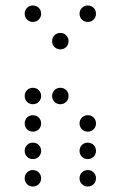

<svg xmlns="http://www.w3.org/2000/svg" viewBox="-20 -700 440 700"><path d="M100 -620C117 -620 130 -633 130 -650C130 -667 117 -680 100 -680C83 -680 70 -667 70 -650C70 -633 83 -620 100 -620ZM300 -620C317 -620 330 -633 330 -650C330 -667 317 -680 300 -680C283 -680 270 -667 270 -650C270 -633 283 -620 300 -620ZM200 -520C217 -520 230 -533 230 -550C230 -567 217 -580 200 -580C183 -580 170 -567 170 -550C170 -533 183 -520 200 -520ZM100 -320C117 -320 130 -333 130 -350C130 -367 117 -380 100 -380C83 -380 70 -367 70 -350C70 -333 83 -320 100 -320ZM200 -320C217 -320 230 -333 230 -350C230 -367 217 -380 200 -380C183 -380 170 -367 170 -350C170 -333 183 -320 200 -320ZM100 -220C117 -220 130 -233 130 -250C130 -267 117 -280 100 -280C83 -280 70 -267 70 -250C70 -233 83 -220 100 -220ZM300 -220C317 -220 330 -233 330 -250C330 -267 317 -280 300 -280C283 -280 270 -267 270 -250C270 -233 283 -220 300 -220ZM100 -120C117 -120 130 -133 130 -150C130 -167 117 -180 100 -180C83 -180 70 -167 70 -150C70 -133 83 -120 100 -120ZM300 -120C317 -120 330 -133 330 -150C330 -167 317 -180 300 -180C283 -180 270 -167 270 -150C270 -133 283 -120 300 -120ZM100 -20C117 -20 130 -33 130 -50C130 -67 117 -80 100 -80C83 -80 70 -67 70 -50C70 -33 83 -20 100 -20ZM300 -20C317 -20 330 -33 330 -50C330 -67 317 -80 300 -80C283 -80 270 -67 270 -50C270 -33 283 -20 300 -20Z"/></svg>

Font: TINY 5x3 60
Style: Regular
Weight: 150
Designer: Jack Halten Fahnestock
Foundry: Velvetyne Type Foundry
Version: Version 1.002;hotconv 1.0.109;makeotfexe 2.5.65596